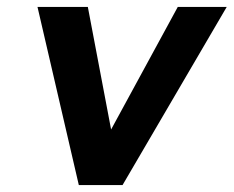

<svg xmlns="http://www.w3.org/2000/svg" viewBox="-20 -531 673 553"><path d="M633 -511H492L300 -158L233 -511H88L207 2H333Z"/></svg>

Font: Geom SemiBold
Style: Bold Italic
Weight: 600
Italic angle: -10°
Version: Version 1.102